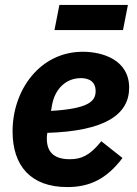

<svg xmlns="http://www.w3.org/2000/svg" viewBox="-20 -747 555 779"><path d="M201 -625H479L499 -727H221ZM253 12C343 12 412 -20 477 -106L391 -174C344 -115 309 -101 263 -101C194 -101 170 -135 170 -185C170 -190 170 -196 172 -208C407 -215 504 -283 504 -391C504 -505 395 -537 316 -537C142 -537 31 -382 31 -214C31 -75 104 12 253 12ZM308 -430C333 -430 368 -422 368 -377C368 -335 337 -306 187 -297L191 -320C203 -388 249 -430 308 -430Z"/></svg>

Font: LVC Sans
Style: Bold Italic
Weight: 700
Italic angle: -11.31°
Designer: Mike Abbink, Paul van der Laan, Pieter van Rosmalen
Foundry: Bold Monday
Version: Version 3.0